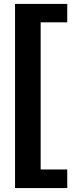

<svg xmlns="http://www.w3.org/2000/svg" viewBox="-20 -745 373 973"><path d="M320.8 208H56.2V-725.1H320.8V-631.8H186V113.8H320.8Z"/></svg>

Font: Libra Sans Modern
Style: Bold
Weight: 700
Foundry: Stefan Peev, Context Ltd
Version: Version 1.000